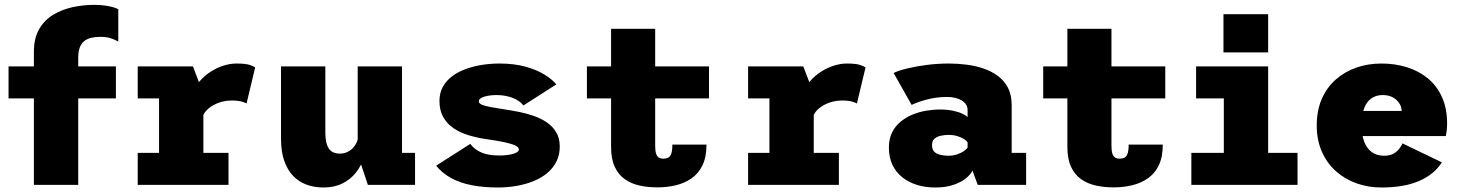

<svg xmlns="http://www.w3.org/2000/svg" viewBox="-20 -780 6170 810"><path d="M123 0V-562Q123 -620 145.8 -658.2Q168.5 -696.5 205.8 -718.5Q243 -740.5 287.5 -750Q332 -759.5 376 -759.5Q410.5 -759.5 438.2 -754Q466 -748.5 479 -741V-604.5Q466.5 -612 448.8 -618.2Q431 -624.5 403.5 -624.5Q383.5 -624.5 366.2 -620.8Q349 -617 336.5 -607.5Q324 -598 317 -580.8Q310 -563.5 310 -537V0ZM16 -365V-500H469V-365Z M561 0V-135H651V-365H561V-500H794L838 -384V-135H944V0ZM835 -288 778 -320Q778 -355 790.2 -384.8Q802.5 -414.5 823 -438Q843.5 -461.5 869.5 -478Q895.5 -494.5 923.2 -503.2Q951 -512 977 -512Q1017.5 -512 1035.2 -505.5Q1053 -499 1056.5 -495.5L1020 -343Q1016.5 -346.5 1000.5 -351.2Q984.5 -356 956 -356Q936 -356 916.8 -351Q897.5 -346 880.8 -336.8Q864 -327.5 852 -315Q840 -302.5 835 -288Z M1344 11Q1306 11 1273.2 -1Q1240.5 -13 1216.5 -38Q1192.5 -63 1179 -102Q1165.5 -141 1165.5 -195V-500H1352.5V-224Q1352.5 -191 1359 -170.8Q1365.5 -150.5 1379 -141.2Q1392.5 -132 1413.5 -132Q1430 -132 1443.2 -137.8Q1456.5 -143.5 1466.5 -153.2Q1476.5 -163 1482.5 -174.8Q1488.5 -186.5 1490.5 -198L1524.5 -177Q1524.5 -145 1513.8 -112Q1503 -79 1480.8 -51Q1458.5 -23 1424.5 -6Q1390.5 11 1344 11ZM1532 0 1489 -129V-500H1676V-100L1650.5 -135H1731V0Z M2081 11Q2019 11 1969.5 1.2Q1920 -8.5 1882.8 -29Q1845.5 -49.5 1820 -81L1964 -173Q1974 -159.5 1986.8 -150.2Q1999.5 -141 2015 -135Q2030.5 -129 2048.8 -126.5Q2067 -124 2087 -124Q2103.5 -124 2118.2 -125.8Q2133 -127.5 2144.5 -130.8Q2156 -134 2162.5 -138.8Q2169 -143.5 2169 -149.5Q2169 -158.5 2154.5 -165.8Q2140 -173 2109.2 -179.8Q2078.5 -186.5 2028.5 -193.5Q1991 -199 1956 -209.8Q1921 -220.5 1893.5 -239Q1866 -257.5 1850 -285.8Q1834 -314 1834 -354Q1834 -387.5 1848 -413.2Q1862 -439 1886.8 -457.8Q1911.5 -476.5 1944 -488.5Q1976.5 -500.5 2013 -506.2Q2049.5 -512 2087 -512Q2149 -512 2196.8 -498.8Q2244.5 -485.5 2277.2 -465.2Q2310 -445 2327 -424L2188 -335Q2181.5 -344.5 2170.2 -352.5Q2159 -360.5 2144 -366.5Q2129 -372.5 2111.5 -375.8Q2094 -379 2075 -379Q2060 -379 2046.5 -377.2Q2033 -375.5 2022.5 -372Q2012 -368.5 2006 -363.8Q2000 -359 2000 -352.5Q2000 -344 2013.2 -338.2Q2026.5 -332.5 2051.5 -328Q2076.5 -323.5 2112 -318Q2139 -314 2170.2 -307.8Q2201.5 -301.5 2231.8 -291Q2262 -280.5 2286.8 -263.8Q2311.5 -247 2326.5 -222Q2341.5 -197 2341.5 -162Q2341.5 -126 2327.2 -98Q2313 -70 2287.8 -49.2Q2262.5 -28.5 2229.2 -15.2Q2196 -2 2158.2 4.5Q2120.5 11 2081 11Z M2558 -160V-658.5H2744V-165Q2744 -142.5 2748.2 -130.8Q2752.5 -119 2760.2 -114.8Q2768 -110.5 2778 -110.5Q2788.5 -110.5 2797.2 -114Q2806 -117.5 2811.2 -130Q2816.5 -142.5 2816.5 -170H2960.5Q2960.5 -117.5 2943.5 -82.5Q2926.5 -47.5 2897 -27.2Q2867.5 -7 2830.5 1.8Q2793.5 10.5 2753.5 10.5Q2713.5 10.5 2678.2 2.8Q2643 -5 2616 -24Q2589 -43 2573.5 -76.2Q2558 -109.5 2558 -160ZM2456 -365V-500H2971V-365Z M3136 0V-135H3226V-365H3136V-500H3369L3413 -384V-135H3519V0ZM3410 -288 3353 -320Q3353 -355 3365.2 -384.8Q3377.5 -414.5 3398 -438Q3418.5 -461.5 3444.5 -478Q3470.5 -494.5 3498.2 -503.2Q3526 -512 3552 -512Q3592.5 -512 3610.2 -505.5Q3628 -499 3631.5 -495.5L3595 -343Q3591.5 -346.5 3575.5 -351.2Q3559.5 -356 3531 -356Q3511 -356 3491.8 -351Q3472.5 -346 3455.8 -336.8Q3439 -327.5 3427 -315Q3415 -302.5 3410 -288Z M3925 11Q3884.5 11 3849.2 0.2Q3814 -10.5 3787 -31.8Q3760 -53 3745 -84.5Q3730 -116 3730 -157.5Q3730 -193 3742.8 -219.8Q3755.5 -246.5 3777.8 -265.2Q3800 -284 3827.8 -295.8Q3855.5 -307.5 3886 -312.8Q3916.5 -318 3946 -318Q3976 -318 3999.8 -313Q4023.5 -308 4039.5 -300.5Q4055.5 -293 4062 -286V-316Q4062 -328.5 4055.8 -338.5Q4049.5 -348.5 4038 -355.8Q4026.5 -363 4010.5 -367Q3994.5 -371 3975 -371Q3950.5 -371 3928.5 -367.8Q3906.5 -364.5 3887.8 -359.5Q3869 -354.5 3853.2 -348.8Q3837.5 -343 3826 -337.5L3750 -472Q3769.5 -482 3806.2 -491Q3843 -500 3889.2 -506Q3935.5 -512 3984 -512Q4020.5 -512 4057.8 -507.2Q4095 -502.5 4129 -491Q4163 -479.5 4190 -459.5Q4217 -439.5 4232.5 -409.5Q4248 -379.5 4248 -337V-135H4309V0H4105L4082.5 -60.5Q4075.5 -44.5 4055.5 -28Q4035.5 -11.5 4002.8 -0.2Q3970 11 3925 11ZM3981.5 -123Q4000 -123 4017 -128.5Q4034 -134 4046 -142.2Q4058 -150.5 4062 -158V-179Q4058 -186.5 4046.2 -193.8Q4034.5 -201 4018 -206Q4001.5 -211 3983.5 -211Q3966 -211 3949.5 -207.5Q3933 -204 3922.5 -194.8Q3912 -185.5 3912 -167.5Q3912 -149.5 3921.5 -140Q3931 -130.5 3947 -126.8Q3963 -123 3981.5 -123Z M4483 -160V-658.5H4669V-165Q4669 -142.5 4673.2 -130.8Q4677.5 -119 4685.2 -114.8Q4693 -110.5 4703 -110.5Q4713.5 -110.5 4722.2 -114Q4731 -117.5 4736.2 -130Q4741.5 -142.5 4741.5 -170H4885.5Q4885.5 -117.5 4868.5 -82.5Q4851.5 -47.5 4822 -27.2Q4792.5 -7 4755.5 1.8Q4718.5 10.5 4678.5 10.5Q4638.5 10.5 4603.2 2.8Q4568 -5 4541 -24Q4514 -43 4498.5 -76.2Q4483 -109.5 4483 -160ZM4381 -365V-500H4896V-365Z M5006 0V-135H5143V-365H5026V-500H5330V-135H5454V0ZM5141.5 -720H5330V-559H5141.5Z M5807 11Q5752.5 11 5703.2 -6.5Q5654 -24 5616.2 -57.5Q5578.5 -91 5556.8 -139.8Q5535 -188.5 5535 -251Q5535 -313.5 5556 -362Q5577 -410.5 5614.8 -444Q5652.5 -477.5 5702 -494.8Q5751.5 -512 5808.5 -512Q5865 -512 5915 -496.5Q5965 -481 6003.2 -449.8Q6041.5 -418.5 6063.2 -370.8Q6085 -323 6085 -258.5Q6085 -245.5 6083.5 -231.2Q6082 -217 6079.5 -206H5686V-312H5893Q5893 -312.5 5893 -313Q5893 -313.5 5893 -314Q5893 -328.5 5883.8 -343.5Q5874.5 -358.5 5856.8 -368.8Q5839 -379 5813 -379Q5793.5 -379 5777 -371.5Q5760.5 -364 5748.8 -348.8Q5737 -333.5 5730.5 -309.5Q5724 -285.5 5724 -252.5Q5724 -212.5 5734.8 -183.5Q5745.5 -154.5 5766.5 -138.8Q5787.5 -123 5819 -123Q5844 -123 5859.8 -132.2Q5875.5 -141.5 5884.2 -153.8Q5893 -166 5897 -175L6063 -95Q6046.5 -69.5 6022.8 -50Q5999 -30.5 5967.5 -16.8Q5936 -3 5896 4Q5856 11 5807 11Z"/></svg>

Font: Trispace Thin ExtraBold
Style: Regular
Weight: 800
Version: Version 1.210